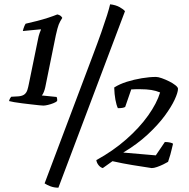

<svg xmlns="http://www.w3.org/2000/svg" viewBox="-20 -775 875 891"><path d="M181 -285Q177 -285 161.5 -286.5Q146 -288 125.5 -290.5Q105 -293 83.5 -295.5Q62 -298 45.5 -301Q29 -304 22 -306Q24 -314 27 -319Q30 -324 32 -326L67 -328Q85 -330 94 -337.5Q103 -345 107 -357.5Q111 -370 114 -386L156 -591Q159 -608 164 -622Q169 -636 170 -637L169 -639L86 -631Q88 -641 92 -651Q96 -661 99 -665Q126 -671 153 -678Q180 -685 204.5 -693Q229 -701 246 -708Q255 -706 260.5 -702Q266 -698 269 -692Q258 -675 252.5 -661Q247 -647 239 -611L190 -370Q188 -360 183.5 -348.5Q179 -337 174 -332L243 -325Q244 -323 245 -317Q246 -311 245 -306Q240 -301 227.5 -296Q215 -291 202 -288Q189 -285 181 -285ZM251 96Q231 96 214 89.5Q197 83 187 76L409 -513Q434 -579 450.5 -626Q467 -673 477 -705Q487 -737 491 -755Q517 -752 535 -742Q553 -732 560 -723ZM457 5Q446 2 437.5 -8.5Q429 -19 427 -32Q504 -74 565.5 -128Q627 -182 667.5 -239Q708 -296 723 -346Q704 -354 682 -357.5Q660 -361 631 -361Q621 -361 610.5 -361Q600 -361 589 -360L561 -279Q553 -273 527 -273Q520 -288 515.5 -312.5Q511 -337 510 -369Q535 -385 568.5 -395.5Q602 -406 638 -412Q674 -418 704 -418Q714 -418 731 -412Q748 -406 765 -397.5Q782 -389 794 -379.5Q806 -370 806 -363Q806 -346 790.5 -312.5Q775 -279 744 -237Q713 -195 665 -150.5Q617 -106 552 -67L703 -54L745 -116Q759 -116 769.5 -113.5Q780 -111 783 -108Q780 -95 777 -83Q774 -71 770.5 -57.5Q767 -44 760 -24Q752 -19 737.5 -12Q723 -5 708.5 0Q694 5 684 5Q638 -2 594.5 -9Q551 -16 502 -27Z"/></svg>

Font: Texturina 12pt Medium
Style: Italic
Weight: 500
Italic angle: -11°
Designer: Guillermo Torres Carreño
Foundry: Omnibus-Type
Version: Version 1.002